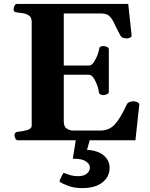

<svg xmlns="http://www.w3.org/2000/svg" viewBox="-20 -713 761 976"><path d="M53.7 -24.9Q53.7 -41 69.8 -43Q93.3 -44.9 117.2 -51.5Q141.1 -58.1 141.1 -74.2V-602.5Q141.1 -623.5 128.7 -632.8Q116.2 -642.1 99.1 -645.3Q82 -648.4 66.9 -649.9Q56.6 -650.9 53 -654.1Q49.3 -657.2 49.3 -668Q49.3 -673.3 53.5 -683.1Q57.6 -692.9 65.9 -692.9H631.8L648.9 -534.2Q649.9 -525.9 640.9 -521.7Q631.8 -517.6 626.5 -517.6Q618.7 -517.6 607.9 -520.3Q597.2 -522.9 591.3 -533.7Q571.8 -570.3 560.3 -595Q548.8 -619.6 535.2 -632.1Q521.5 -644.5 495.1 -644.5H304.2V-379.9H434.6Q447.3 -381.8 458 -398.4Q468.8 -415 475.8 -434.3Q482.9 -453.6 483.9 -463.4Q484.9 -473.1 491.7 -476.1Q498.5 -479 506.3 -479Q511.7 -479 522.5 -474.9Q533.2 -470.7 533.2 -462.4V-246.1Q533.2 -237.8 522.5 -233.6Q511.7 -229.5 506.3 -229.5Q498.5 -229.5 491 -232.9Q483.4 -236.3 482.4 -245.6Q481.9 -256.3 474.9 -277.1Q467.8 -297.9 456.5 -315.4Q445.3 -333 431.6 -333H304.2V-96.2Q304.2 -69.3 318.4 -60.1Q332.5 -50.8 348.6 -49.3H489.7Q533.7 -49.3 562.3 -79.1Q590.8 -108.9 624.5 -182.1Q628.4 -190.9 639.2 -194.6Q649.9 -198.2 657.7 -198.2Q667 -198.2 677 -194.1Q687 -189.9 688 -181.6L668.5 0H70.3Q62 0 57.9 -9.8Q53.7 -19.5 53.7 -24.9ZM397.9 243.2Q356.9 243.2 327.4 231.9Q297.9 220.7 286.6 213.4Q280.8 210 283.7 203.6Q285.6 199.2 290.8 188.2Q295.9 177.2 299.3 170.9Q302.2 164.6 308.1 167Q322.3 172.9 339.1 177.7Q356 182.6 376 182.6Q404.8 182.6 420.9 169.9Q437 157.2 437 138.2Q437 120.6 415.8 106.7Q394.5 92.8 350.1 93.8L366.7 -8.8H438.5L422.4 48.8Q477.5 51.8 507.3 77.1Q537.1 102.5 537.1 140.1Q537.1 185.5 500.5 214.4Q463.9 243.2 397.9 243.2Z"/></svg>

Font: Gelasio
Style: Bold
Weight: 700
Designer: Eben Sorkin
Foundry: Eben Sorkin
Version: Version 1.008